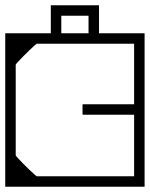

<svg xmlns="http://www.w3.org/2000/svg" viewBox="-40 -713 572 733"><path d="M-20 -279H20V-120Q20 -118.5 27.8 -110Q35.5 -101.5 47 -89.8Q58.5 -78 70.5 -66.5Q82.5 -55 91 -47.5Q99.5 -40 101 -40Q101 -40 101 -40Q101 -40 101 -40Q101 -40 101 -40Q101 -40 101 -40Q107 -40 123.2 -40Q139.5 -40 160.2 -40Q181 -40 201.2 -40Q221.5 -40 235.5 -40Q249.5 -40 252 -40Q252 -30.5 252 -20.2Q252 -10 252 0Q252 0 252 0Q252 0 252 0Q252 0 252 0Q252 0 252 0Q252 0 252 0Q252 0 232.2 0Q212.5 0 181.8 0Q151 0 116 0Q81 0 50.2 0Q19.5 0 -0.2 0Q-20 0 -20 0Q-20 0 -20 0Q-20 0 -20 0Q-20 0 -20 0Q-20 0 -20 0Q-20 0 -20 -14Q-20 -28 -20 -52Q-20 -76 -20 -105.5Q-20 -135 -20 -166.2Q-20 -197.5 -20 -227Q-20 -256.5 -20 -279ZM-20 -307Q-20 -330 -20 -359Q-20 -388 -20 -419.5Q-20 -451 -20 -480.5Q-20 -510 -20 -534Q-20 -558 -20 -572Q-20 -586 -20 -586Q-20 -586 -20 -586Q-20 -586 -20 -586Q-20 -586 -20 -586Q-20 -586 -20 -586Q-20 -586 -0.2 -586Q19.5 -586 50.2 -586Q81 -586 116 -586Q151 -586 181.8 -586Q212.5 -586 232.2 -586Q252 -586 252 -586Q252 -586 252 -586Q252 -586 252 -586Q252 -586 252 -586Q252 -586 252 -586Q252 -586 252 -586Q252 -576.5 252 -566.2Q252 -556 252 -546Q249.5 -546 235.5 -546Q221.5 -546 201.2 -546Q181 -546 160.2 -546Q139.5 -546 123.2 -546Q107 -546 101 -546Q101 -546 101 -546Q101 -546 101 -546Q101 -546 101 -546Q101 -546 101 -546Q99.5 -546 91 -538.5Q82.5 -531 70.5 -519.5Q58.5 -508 47 -496.2Q35.5 -484.5 27.8 -476Q20 -467.5 20 -466V-307ZM-20 -188V-398H20Q20 -398 20 -382.2Q20 -366.5 20 -345.5Q20 -324.5 20 -308.8Q20 -293 20 -293Q20 -293 20 -293Q20 -293 20 -293Q20 -293 20 -293Q20 -293 20 -293Q20 -293 20 -277.2Q20 -261.5 20 -240.5Q20 -219.5 20 -203.8Q20 -188 20 -188ZM512 -249Q512 -249 512 -231Q512 -213 512 -184.8Q512 -156.5 512 -124.5Q512 -92.5 512 -64.2Q512 -36 512 -18Q512 0 512 0Q512 0 512 0Q512 0 512 0Q512 0 512 0Q512 0 512 0Q512 0 492.2 0Q472.5 0 441.8 0Q411 0 376 0Q341 0 310.2 0Q279.5 0 259.8 0Q240 0 240 0Q240 0 240 0Q240 0 240 0Q240 0 240 0Q240 0 240 0Q240 0 240 0Q240 -10 240 -20.2Q240 -30.5 240 -40Q240 -40 263.5 -40Q287 -40 321.5 -40Q356 -40 390.5 -40Q425 -40 448.5 -40Q472 -40 472 -40Q472 -40 472 -40Q472 -40 472 -40Q472 -40 472 -40Q472 -40 472 -40Q472 -40 472 -40Q472 -40 472 -40Q472 -40 472 -40Q472 -40 472 -40Q472 -40 472 -40Q472 -40 472 -40Q472 -40 472 -40Q472 -40 472 -61Q472 -82 472 -113.2Q472 -144.5 472 -175.8Q472 -207 472 -228Q472 -249 472 -249ZM512 -337H472Q472 -337 472 -358Q472 -379 472 -410.2Q472 -441.5 472 -472.8Q472 -504 472 -525Q472 -546 472 -546Q472 -546 472 -546Q472 -546 472 -546Q472 -546 472 -546Q472 -546 472 -546Q472 -546 472 -546Q472 -546 472 -546Q472 -546 472 -546Q472 -546 472 -546Q472 -546 472 -546Q472 -546 472 -546Q472 -546 472 -546Q472 -546 448.5 -546Q425 -546 390.5 -546Q356 -546 321.5 -546Q287 -546 263.5 -546Q240 -546 240 -546Q240 -556 240 -566.2Q240 -576.5 240 -586Q240 -586 240 -586Q240 -586 240 -586Q240 -586 240 -586Q240 -586 240 -586Q240 -586 240 -586Q240 -586 259.8 -586Q279.5 -586 310.2 -586Q341 -586 376 -586Q411 -586 441.8 -586Q472.5 -586 492.2 -586Q512 -586 512 -586Q512 -586 512 -586Q512 -586 512 -586Q512 -586 512 -586Q512 -586 512 -586Q512 -586 512 -568Q512 -550 512 -521.8Q512 -493.5 512 -461.5Q512 -429.5 512 -401.2Q512 -373 512 -355Q512 -337 512 -337ZM275 -311Q275 -313 275.2 -313.8Q275.5 -314.5 276.2 -314.8Q277 -315 279 -315Q279 -315 299.5 -315Q320 -315 350.5 -315Q381 -315 411.5 -315Q442 -315 462.5 -315Q483 -315 483 -315Q483 -315 483 -315Q483 -315 483 -315Q483 -315 483 -315Q483 -315 483 -315Q483 -315 483 -315Q485 -315 485.8 -314.8Q486.5 -314.5 486.8 -313.8Q487 -313 487 -311Q487 -311 487 -307.8Q487 -304.5 487 -299.8Q487 -295 487 -290.2Q487 -285.5 487 -282.2Q487 -279 487 -279Q487 -276 486.5 -275.5Q486 -275 483 -275Q483 -275 483 -275Q483 -275 483 -275Q483 -275 483 -275Q483 -275 483 -275Q483 -275 483 -275Q483 -275 462.5 -275Q442 -275 411.5 -275Q381 -275 350.5 -275Q320 -275 299.5 -275Q279 -275 279 -275Q277 -275 276.2 -275.2Q275.5 -275.5 275.2 -276.2Q275 -277 275 -279Q275 -279 275 -287Q275 -295 275 -303Q275 -311 275 -311ZM512 -98H472Q472 -98 472 -137.8Q472 -177.5 472 -268Q472 -268 472 -270.5Q472 -273 472 -273Q472 -273 472 -275.5Q472 -278 472 -278Q472 -376.5 472 -422.2Q472 -468 472 -468H512ZM298 -565Q298 -587 298 -609.2Q298 -631.5 298 -653Q298 -653 298 -653Q298 -653 298 -653Q285.5 -653 272.8 -653Q260 -653 247 -653Q233.5 -653 220.5 -653Q207.5 -653 194 -653Q194 -653 194 -653Q194 -653 194 -653Q194 -631.5 194 -609.2Q194 -587 194 -565H154Q154 -574.5 154 -589.2Q154 -604 154 -628.8Q154 -653.5 154 -693Q154 -693 154 -693Q154 -693 154 -693Q200 -693 246.2 -693Q292.5 -693 338 -693Q338 -693 338 -693Q338 -693 338 -693Q338 -651.5 338 -626.5Q338 -601.5 338 -587.5Q338 -573.5 338 -565Z"/></svg>

Font: Honk
Style: Regular
Weight: 400
Designer: Noopur Datye & Yesha Goshar
Foundry: Ek Type
Version: Version 1.000